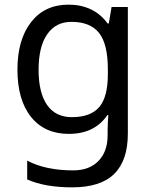

<svg xmlns="http://www.w3.org/2000/svg" viewBox="-20 -566 655 826"><path d="M275 -546Q328 -546 370.5 -526Q413 -506 443 -465H448L460 -536H530V9Q530 124 471.5 182Q413 240 290 240Q232 240 183.5 231.5Q135 223 97 206V125Q176 167 295 167Q364 167 403.5 126.5Q443 86 443 16V-5Q443 -17 444 -39.5Q445 -62 446 -71H442Q414 -30 372.5 -10Q331 10 276 10Q172 10 113.5 -63Q55 -136 55 -267Q55 -395 113.5 -470.5Q172 -546 275 -546ZM287 -472Q220 -472 183 -418.5Q146 -365 146 -266Q146 -167 182.5 -114.5Q219 -62 289 -62Q370 -62 407 -105.5Q444 -149 444 -246V-267Q444 -377 406 -424.5Q368 -472 287 -472Z"/></svg>

Font: Noto Sans Adlam Unjoined
Style: Regular
Weight: 400
Designer: Mark Jamra, Neil Patel
Foundry: JamraPatel LLC
Version: Version 3.001